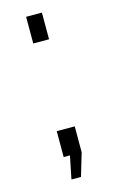

<svg xmlns="http://www.w3.org/2000/svg" viewBox="-99 -559 402 681"><g transform="rotate(-15 102.5 -218.5)"><path d="M70 -420V-518H128V-420ZM76 81 93 -3H70V-98H136V-3L111 81Z"/></g></svg>

Font: PTCRaleway
Style: Regular
Weight: 400
Designer: Matt McInerney, Pablo Impallari, Rodrigo Fuenzalida
Foundry: Matt McInerney, Pablo Impallari, Rodrigo Fuenzalida
Version: Version 3.000g; ttfautohint (v1.5) -l 8 -r 28 -G 28 -x 14 -D